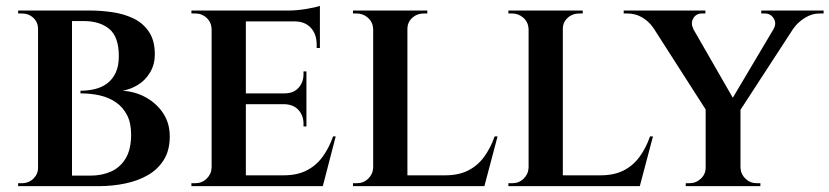

<svg xmlns="http://www.w3.org/2000/svg" viewBox="-20 -636 2834 656"><path d="M140 -600H289Q324 -600 363 -594.5Q402 -589 435 -573.5Q468 -558 488.5 -528Q509 -498 509 -450Q509 -416 493 -389Q477 -362 452 -346.5Q427 -331 399 -326Q444 -323 480.5 -302Q517 -281 538.5 -247.5Q560 -214 560 -170Q560 -122 539.5 -89.5Q519 -57 485 -37.5Q451 -18 407.5 -9Q364 0 318 0H217Q217 0 217.5 -9Q218 -18 218 -27Q218 -36 218 -36H290Q328 -36 359.5 -50Q391 -64 409.5 -95Q428 -126 428 -176Q428 -216 414 -243Q400 -270 376 -286.5Q352 -303 321 -310Q290 -317 255 -317V-326Q280 -326 303.5 -331.5Q327 -337 345.5 -350.5Q364 -364 375 -387Q386 -410 386 -444Q386 -510 353.5 -537Q321 -564 267 -564H148Q148 -565 146 -574Q144 -583 142 -591.5Q140 -600 140 -600ZM226 -600V0H110V-600ZM113 -63V0H42V-10Q43 -10 48 -10Q53 -10 54 -10Q78 -10 94 -25.5Q110 -41 110 -63ZM113 -537H110Q110 -560 94 -575Q78 -590 54 -590Q53 -590 48 -590Q43 -590 42 -590V-600H113Z M820 -600V0H703V-600ZM1066 -37 1081 0H818V-37ZM1027 -317V-280H818V-317ZM1073 -600V-563H818V-600ZM1127 -170 1083 0H917L949 -37Q995 -37 1027.5 -53.5Q1060 -70 1082 -100Q1104 -130 1118 -170ZM1027 -282V-204H1017V-213Q1017 -241 1000 -260Q983 -279 952 -280V-282ZM1027 -392V-315H952V-317Q983 -317 1000 -336Q1017 -355 1017 -383V-392ZM1073 -566V-472H1062V-483Q1062 -519 1042 -541Q1022 -563 985 -563V-566ZM1073 -616V-590L965 -600Q994 -600 1027 -605.5Q1060 -611 1073 -616ZM705 -63 712 0H634V-10Q634 -10 640.5 -10Q647 -10 647 -10Q670 -10 686 -25.5Q702 -41 703 -63ZM705 -537H703Q702 -560 686 -575Q670 -590 647 -590Q647 -590 640.5 -590Q634 -590 634 -590V-600H712Z M1372 -600V0H1255V-600ZM1617 -37 1633 0H1370V-37ZM1680 -170 1635 0H1469L1501 -37Q1547 -37 1579.5 -53.5Q1612 -70 1634 -100Q1656 -130 1670 -170ZM1257 -63 1264 0H1186V-10Q1186 -10 1192.5 -10Q1199 -10 1199 -10Q1222 -10 1238 -25.5Q1254 -41 1255 -63ZM1369 -537V-600H1440V-590Q1440 -590 1434.5 -590Q1429 -590 1429 -590Q1405 -590 1388.5 -575Q1372 -560 1372 -537ZM1257 -537H1255Q1254 -560 1237.5 -575Q1221 -590 1198 -590Q1197 -590 1191.5 -590Q1186 -590 1186 -590V-600H1257Z M1903 -600V0H1786V-600ZM2148 -37 2164 0H1901V-37ZM2211 -170 2166 0H2000L2032 -37Q2078 -37 2110.5 -53.5Q2143 -70 2165 -100Q2187 -130 2201 -170ZM1788 -63 1795 0H1717V-10Q1717 -10 1723.5 -10Q1730 -10 1730 -10Q1753 -10 1769 -25.5Q1785 -41 1786 -63ZM1900 -537V-600H1971V-590Q1971 -590 1965.5 -590Q1960 -590 1960 -590Q1936 -590 1919.5 -575Q1903 -560 1903 -537ZM1788 -537H1786Q1785 -560 1768.5 -575Q1752 -590 1729 -590Q1728 -590 1722.5 -590Q1717 -590 1717 -590V-600H1788Z M2313 -599 2501 -272 2398 -251 2175 -599ZM2510 -267V0H2391V-266ZM2660 -599H2730L2501 -247L2457 -257ZM2623 -537Q2634 -556 2623.5 -573Q2613 -590 2593 -590Q2593 -590 2587 -590Q2581 -590 2581 -590V-600H2794V-590H2781Q2754 -590 2730 -575Q2706 -560 2692 -540ZM2349 -538 2212 -541Q2197 -563 2174 -576.5Q2151 -590 2123 -590H2111V-600H2390V-590Q2390 -590 2384.5 -590Q2379 -590 2379 -590Q2358 -590 2348.5 -573Q2339 -556 2349 -538ZM2394 -63V0H2323V-10Q2324 -10 2329.5 -10Q2335 -10 2335 -10Q2358 -10 2374.5 -25.5Q2391 -41 2391 -63ZM2507 -63H2510Q2511 -41 2527 -25.5Q2543 -10 2566 -10Q2566 -10 2572 -10Q2578 -10 2578 -10V0H2507Z"/></svg>

Font: Cinzel SemiBold
Style: Regular
Weight: 600
Designer: Natanael Gama
Version: Version 2.000